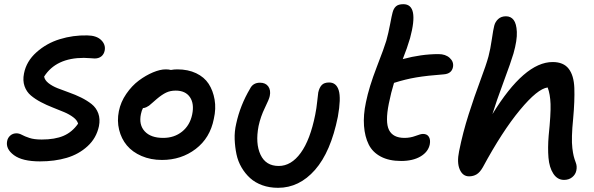

<svg xmlns="http://www.w3.org/2000/svg" viewBox="-20 -816 2854 922"><path d="M171.9 -41Q87.4 -41 47.1 -70.8Q6.8 -100.6 14.2 -138.2Q17.1 -154.3 29.3 -165Q41.5 -175.8 59.1 -175.8Q71.8 -175.8 85.2 -168.5Q98.6 -161.1 121.3 -153.6Q144 -146 180.2 -146Q243.7 -146 285.2 -163.8Q326.7 -181.6 355 -222.2Q350.6 -238.8 331.8 -252.9Q313 -267.1 287.6 -277.8Q262.2 -288.6 232.7 -300Q203.1 -311.5 176.3 -325.7Q149.4 -339.8 128.4 -357.4Q107.4 -375 97.9 -402.1Q88.4 -429.2 95.2 -462.9Q106.4 -521.5 155 -564.9Q203.6 -608.4 267.3 -627.9Q331.1 -647.5 398.9 -646Q443.4 -645.5 465.6 -623.8Q487.8 -602.1 482.9 -574.2Q479.5 -555.7 466.8 -545.4Q454.1 -535.2 435.1 -535.2Q429.2 -535.2 412.8 -536.6Q396.5 -538.1 382.8 -538.1Q249 -538.1 191.9 -448.2Q194.8 -431.2 212.6 -417Q230.5 -402.8 256.1 -392.6Q281.7 -382.3 311.8 -371.8Q341.8 -361.3 369.9 -347.4Q397.9 -333.5 419.9 -316.2Q441.9 -298.8 451.9 -271.7Q461.9 -244.6 455.1 -210Q442.9 -152.8 400.6 -114Q358.4 -75.2 300.5 -58.1Q242.7 -41 171.9 -41Z M757.8 -47.9Q703.6 -47.9 659.7 -66.9Q615.7 -85.9 589.1 -117.9Q562.5 -149.9 552 -192.9Q541.5 -235.8 550.8 -282.2Q559.6 -326.2 586.4 -365.2Q613.3 -404.3 646.7 -429.2Q680.2 -454.1 714.6 -468.5Q749 -482.9 775.9 -482.9Q790.5 -482.9 800.8 -480Q815.4 -482.9 831.5 -482.9Q882.8 -482.9 921.9 -464.4Q960.9 -445.8 981.9 -413.6Q1002.9 -381.3 1010.5 -337.9Q1018.1 -294.4 1006.8 -245.1Q988.8 -153.3 919.7 -100.6Q850.6 -47.9 757.8 -47.9ZM656.7 -268.1Q646 -216.8 675 -185.3Q704.1 -153.8 763.7 -153.8Q816.9 -153.8 854.5 -184.1Q892.1 -214.4 902.8 -266.1Q913.6 -317.9 892.1 -349.4Q870.6 -380.9 823.7 -380.9Q797.9 -380.9 777.8 -371.3Q757.8 -361.8 732.9 -340.8Q726.1 -335 713.1 -323.5Q700.2 -312 695.6 -308.6Q690.9 -305.2 682.9 -301.3Q674.8 -297.4 666.5 -296.9Q660.2 -285.6 656.7 -268.1Z M1315.4 85.9Q1273.9 85.9 1239.5 73.5Q1205.1 61 1181.2 39.3Q1157.2 17.6 1139.9 -12Q1122.6 -41.5 1115.5 -75.7Q1108.4 -109.9 1106.9 -147.2Q1105.5 -184.6 1114.3 -222.2Q1133.3 -310.1 1180.7 -390.1Q1194.8 -418.9 1228.5 -418.9Q1255.4 -418.9 1268.3 -400.9Q1281.2 -382.8 1275.4 -355Q1272.9 -340.8 1252.2 -298.6Q1231.4 -256.3 1221.7 -210.9Q1205.6 -127.4 1231 -73.2Q1256.3 -19 1318.4 -19Q1378.4 -19 1424.1 -81.8Q1469.7 -144.5 1493.7 -265.1Q1500 -295.9 1503.2 -328.4Q1506.3 -360.8 1508.3 -372.1Q1513.7 -396 1525.4 -408Q1537.1 -419.9 1560.5 -419.9Q1595.2 -419.9 1606.7 -381.8Q1618.2 -343.8 1602.5 -255.9Q1568.4 -86.4 1492.7 -0.2Q1417 85.9 1315.4 85.9Z M1906.2 -43Q1848.1 -43 1808.6 -64Q1769 -85 1750.5 -122.3Q1731.9 -159.7 1728 -211.4Q1724.1 -263.2 1737.3 -325.2Q1752 -397.9 1789.1 -493.9Q1826.2 -589.8 1835 -620.1Q1845.2 -656.7 1853.3 -699.5Q1861.3 -742.2 1865.2 -755.9Q1870.1 -775.4 1881.6 -785.6Q1893.1 -795.9 1917 -795.9Q1993.2 -795.9 1949.2 -632.8Q1935.5 -585.9 1914.1 -532.2Q2002.9 -556.2 2085.9 -556.2Q2119.6 -556.2 2139.6 -537.8Q2159.7 -519.5 2155.3 -494.1Q2148.9 -461.9 2111.3 -459Q2031.7 -453.1 1979.2 -444.3Q1926.8 -435.5 1872.1 -418Q1857.9 -372.1 1847.2 -318.8Q1829.1 -229.5 1848.1 -191.7Q1867.2 -153.8 1922.4 -153.8Q1950.2 -153.8 1975.3 -163.3Q2000.5 -172.9 2011.2 -172.9Q2030.8 -172.9 2039.3 -159.2Q2047.9 -145.5 2043.9 -123Q2036.6 -86.9 1999.8 -64.9Q1962.9 -43 1906.2 -43Z M2232.4 30.8Q2202.1 30.8 2187.7 -2.2Q2173.3 -35.2 2184.6 -89.8Q2202.6 -179.7 2230.5 -266.8Q2258.3 -354 2286.6 -429.4Q2314.9 -504.9 2325.7 -544.9Q2335 -580.1 2341.8 -627.4Q2348.6 -674.8 2353.5 -692.9Q2358.4 -711.9 2372.8 -724.9Q2387.2 -737.8 2409.7 -737.8Q2433.1 -737.8 2446.5 -720.2Q2460 -702.6 2461.9 -663.1Q2463.9 -623.5 2445.8 -559.1Q2434.1 -519 2398.2 -422.6Q2362.3 -326.2 2344.7 -268.1Q2498 -518.1 2633.8 -518.1Q2686 -518.1 2710.9 -485.8Q2735.8 -453.6 2738 -393.3Q2740.2 -333 2732.4 -247.1Q2727.5 -198.7 2726.6 -163.6Q2725.6 -128.4 2728.5 -104.5Q2731.4 -80.6 2734.9 -66.7Q2738.3 -52.7 2744.6 -36.1Q2752 -18.1 2747.6 2.9Q2743.7 22 2727.8 34.9Q2711.9 47.9 2688.5 47.9Q2656.7 47.9 2637.2 18.1Q2617.7 -11.7 2613.8 -58.8Q2609.9 -106 2614.7 -164.1Q2625.5 -269 2623.8 -316.4Q2622.1 -363.8 2609.9 -396Q2561.5 -390.1 2476.6 -287.6Q2391.6 -185.1 2298.8 -13.2Q2284.7 11.7 2268.8 21.2Q2252.9 30.8 2232.4 30.8Z"/></svg>

Font: Shantell Sans Irregular Bouncy
Style: Italic
Weight: 500
Italic angle: -11.31°
Designer: Stephen Nixon, Anya Danilova, Shantell Martin
Foundry: Arrow Type
Version: Version 1.006;[9816181b4]